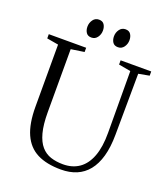

<svg xmlns="http://www.w3.org/2000/svg" viewBox="-165 -1048 1027 1173"><g transform="rotate(20 348.0 -462.0)"><path d="M369 9Q275.5 9 214.2 -22Q153 -53 122.5 -121Q92 -189 92 -299.5V-702.5L17 -715.5V-743H260V-715.5L174 -702.5V-293.5Q174 -212.5 188 -160.2Q202 -108 227.8 -78.5Q253.5 -49 289.5 -37.2Q325.5 -25.5 369.5 -25.5Q431 -25.5 474.5 -56Q518 -86.5 541 -147.8Q564 -209 563.5 -301L562 -701.5L484 -715.5V-743H683V-715.5L613 -702.5L610 -305Q609.5 -223.5 592.8 -164.2Q576 -105 544.8 -66.5Q513.5 -28 469.2 -9.5Q425 9 369 9ZM267.5 -812.5Q244.5 -812.5 233.8 -828.5Q223 -844.5 223 -867.5Q223 -892 237.2 -911.8Q251.5 -931.5 275 -931.5H276Q299.5 -931.5 310 -915.5Q320.5 -899.5 320.5 -876.5Q320.5 -851.5 306.2 -832Q292 -812.5 268.5 -812.5ZM440 -812.5Q417 -812.5 406.2 -828.5Q395.5 -844.5 395.5 -867.5Q395.5 -892 409.8 -911.8Q424 -931.5 447.5 -931.5H448.5Q471.5 -931.5 482.2 -915.5Q493 -899.5 493 -876.5Q493 -851.5 478.8 -832Q464.5 -812.5 441 -812.5Z"/></g></svg>

Font: Merriweather 96pt Light
Style: Regular
Weight: 300
Version: Version 2.100